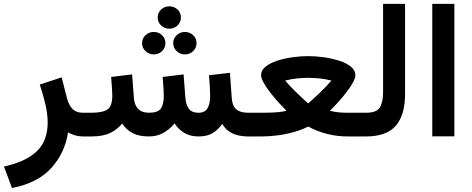

<svg xmlns="http://www.w3.org/2000/svg" viewBox="-39 -700 2420 985"><path d="M390.6 0Q364.7 0 344 -6.3Q323.2 -12.7 310.1 -21Q293.9 85 223.9 162.1Q153.8 239.3 22.5 264.6L-18.6 154.3Q92.3 130.4 148.9 76.9Q205.6 23.4 205.6 -71.8Q205.6 -115.2 193.4 -167Q181.2 -218.8 165 -266.1L277.3 -303.2L304.7 -195.8Q314 -161.1 332.8 -141.4Q351.6 -121.6 385.3 -121.6H403.8V0Z M770 -610.4Q770 -634.8 787.4 -651.1Q804.7 -667.5 829.6 -667.5Q854.5 -667.5 871.8 -651.1Q889.2 -634.8 889.2 -610.4Q889.2 -585.9 871.8 -569.3Q854.5 -552.7 829.6 -552.7Q804.7 -552.7 787.4 -569.6Q770 -586.4 770 -610.4ZM849.6 -478.5Q849.6 -502.9 867.2 -519.5Q884.8 -536.1 909.7 -536.1Q934.6 -536.1 951.9 -519.5Q969.2 -502.9 969.2 -478.5Q969.2 -454.6 951.9 -437.7Q934.6 -420.9 909.7 -420.9Q884.8 -420.9 867.2 -437.7Q849.6 -454.6 849.6 -478.5ZM689.9 -478.5Q689.9 -502.9 707.5 -519.5Q725.1 -536.1 750 -536.1Q774.9 -536.1 792.2 -519.5Q809.6 -502.9 809.6 -478.5Q809.6 -454.6 792.2 -437.7Q774.9 -420.9 750 -420.9Q725.1 -420.9 707.5 -437.7Q689.9 -454.6 689.9 -478.5ZM980 0Q935.5 0 905.8 -18.6Q876 -37.1 856.4 -66.9Q830.6 -35.6 798.3 -17.8Q766.1 0 724.6 0Q672.9 0 640.4 -17.6Q607.9 -35.2 587.9 -66.4Q562.5 -35.2 525.9 -17.6Q489.3 0 429.2 0H384.3V-121.6H430.2Q486.8 -121.6 512 -138.4Q537.1 -155.3 537.1 -210Q537.1 -221.7 535.4 -249.3Q533.7 -276.9 531.2 -305.2L638.7 -318.4L647.9 -197.8Q650.4 -162.1 669.4 -141.8Q688.5 -121.6 725.6 -121.6Q770.5 -121.6 785.9 -142.6Q801.3 -163.6 801.3 -210Q801.3 -221.2 799.6 -249Q797.9 -276.9 795.4 -305.2L902.8 -318.4L912.1 -197.8Q914.6 -163.6 929.4 -142.6Q944.3 -121.6 979.5 -121.6Q1011.7 -121.6 1025.4 -144.3Q1039.1 -167 1039.1 -210Q1039.1 -227.5 1037.4 -255.4Q1035.6 -283.2 1033.2 -314L1140.6 -326.7L1149.9 -197.8Q1152.3 -157.7 1172.9 -139.6Q1193.4 -121.6 1233.4 -121.6H1248V0H1234.4Q1137.2 0 1101.1 -64.5Q1081.1 -35.2 1052.7 -17.6Q1024.4 0 980 0Z M1542 -412.1Q1580.1 -412.1 1622.3 -406.2Q1664.6 -400.4 1701.4 -388.4Q1738.3 -376.5 1761.2 -357.9Q1784.2 -339.4 1784.2 -314.5Q1784.2 -298.8 1770.8 -274.9Q1757.3 -251 1736.6 -224.4Q1715.8 -197.8 1693.6 -173.3Q1671.4 -148.9 1653.3 -131.8Q1678.7 -125 1701.7 -123.3Q1724.6 -121.6 1744.1 -121.6H1820.3V0H1744.6Q1636.2 0 1542 -50.8Q1510.3 -34.2 1469.2 -22.7Q1428.2 -11.2 1385.5 -5.6Q1342.8 0 1305.7 0H1228.5V-121.6H1306.2Q1319.3 -121.6 1342 -122.1Q1364.7 -122.6 1388.9 -124.8Q1413.1 -127 1431.2 -131.8Q1413.6 -148.9 1391.1 -173.3Q1368.7 -197.8 1347.9 -224.6Q1327.1 -251.5 1313.7 -275.4Q1300.3 -299.3 1300.3 -314.5Q1300.3 -339.4 1323.2 -357.9Q1346.2 -376.5 1382.8 -388.4Q1419.4 -400.4 1461.4 -406.2Q1503.4 -412.1 1542 -412.1ZM1542.5 -300.8Q1519 -300.8 1487.3 -297.9Q1455.6 -294.9 1423.8 -286.6Q1448.2 -258.3 1475.8 -231.2Q1503.4 -204.1 1522.7 -186.8Q1542 -169.4 1542 -169.4Q1542 -169.4 1561.5 -186.8Q1581.1 -204.1 1608.9 -231.2Q1636.7 -258.3 1661.1 -286.6Q1629.9 -294.9 1597.9 -297.9Q1565.9 -300.8 1542.5 -300.8Z M1800.8 -121.6H1839.4Q1893.1 -121.6 1909.7 -148.9Q1926.3 -176.3 1926.3 -225.6V-680.2H2039.1V-218.3Q2039.1 -110.4 1991.7 -55.2Q1944.3 0 1838.9 0H1800.8Z M2292 -680.2V-0.5H2178.7V-680.2Z"/></svg>

Font: Vazirmatn RD UI FD SemiBold
Style: Regular
Weight: 600
Designer: Saber Rastikerdar
Foundry: Saber Rastikerdar
Version: Version 33.003